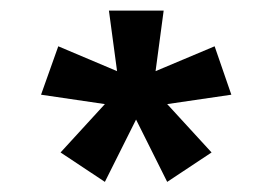

<svg xmlns="http://www.w3.org/2000/svg" viewBox="-20 -787 525 370"><path d="M182.1 -436.5 96.7 -493.2 182.1 -586.4 59.1 -604.5 92.3 -697.8 205.6 -649.9 189.9 -766.6H295.4L279.8 -649.9L393.6 -697.8L425.8 -604.5L302.2 -586.4L387.7 -493.2L302.2 -436.5L242.2 -556.6Z"/></svg>

Font: Acari Sans Neue Black
Style: Regular
Weight: 900
Designer: Alfredo Marco Pradil
Foundry: Alfredo Marco Pradil
Version: Version 1.045;June 16, 2019;FontCreator 11.5.0.2425 64-bit; 